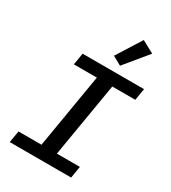

<svg xmlns="http://www.w3.org/2000/svg" viewBox="-227 -1073 1054 1186"><g transform="rotate(30 300.0 -480.0)"><path d="M476 0 490 -84H326L415 -614H579L593 -698H155L141 -614H305L216 -84H52L38 0ZM527 -913 440 -960 329 -784 392 -749Z"/></g></svg>

Font: IBM Mono Medium
Style: Italic
Weight: 500
Italic angle: -9°
Monospace: yes
Designer: Mike Abbink, Paul van der Laan, Pieter van Rosmalen
Foundry: Bold Monday
Version: Version 2.3